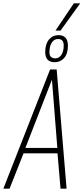

<svg xmlns="http://www.w3.org/2000/svg" viewBox="-47 -1122 497 1142"><path d="M-27 0 251 -709H290L349 0H313L295 -210H93L10 0ZM104 -242H294L262 -648ZM278 -752Q222 -752 222 -813Q222 -860 244 -886.5Q266 -913 301 -913Q357 -913 357 -850Q357 -803 335 -777.5Q313 -752 278 -752ZM282 -775Q304 -775 318 -795.5Q332 -816 332 -852Q332 -890 298 -890Q275 -890 261 -868.5Q247 -847 247 -811Q247 -775 282 -775ZM283 -940 392 -1102H430L313 -940Z"/></svg>

Font: Georama SemiCondensed ExtraLight
Style: Italic
Weight: 200
Width: 4
Italic angle: -9°
Designer: Jean-Baptiste Levee
Foundry: Production Type
Version: Version 1.000